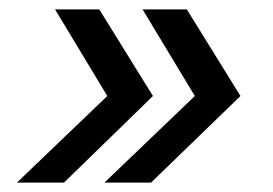

<svg xmlns="http://www.w3.org/2000/svg" viewBox="-20 -443 580 408"><path d="M16 -55 208 -239 97 -423H191L305 -239L116 -55ZM202 -55 394 -239 283 -423H377L491 -239L301 -55Z"/></svg>

Font: Decalotype Medium Italic
Style: Regular
Weight: 500
Italic angle: -12°
Designer: Alfredo Marco Pradil
Foundry: Alfredo Marco Pradil
Version: Version 1.0